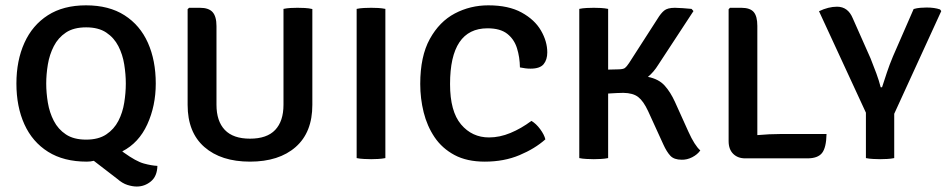

<svg xmlns="http://www.w3.org/2000/svg" viewBox="-20 -578 3474 702"><path d="M40 -272.5Q40 -356.5 69.2 -421.2Q98.5 -486 155 -522.2Q211.5 -558.5 294.5 -558.5Q378.5 -558.5 435.2 -522.2Q492 -486 520.8 -421.5Q549.5 -357 549.5 -272.5Q549.5 -191 518.5 -123.2Q487.5 -55.5 427 -24.5L433 -20Q477.5 12 505.8 19.8Q534 27.5 555.5 28.5Q554.5 66.5 531.8 85.2Q509 104 480 104Q464.5 104 446 98.2Q427.5 92.5 407.5 75L323 10Q310.5 13 297.5 13Q213 13 155.8 -23Q98.5 -59 69.2 -123.5Q40 -188 40 -272.5ZM149 -272.5Q149 -238.5 155 -202.5Q161 -166.5 176.8 -136Q192.5 -105.5 221 -86.5Q249.5 -67.5 295 -67.5Q340 -67.5 368.5 -86.5Q397 -105.5 412.8 -136Q428.5 -166.5 434.2 -202.5Q440 -238.5 440 -272.5Q440 -306.5 434.2 -342.5Q428.5 -378.5 412.8 -409.2Q397 -440 368.5 -459Q340 -478 295 -478Q249.5 -478 221 -459Q192.5 -440 176.8 -409.2Q161 -378.5 155 -342.5Q149 -306.5 149 -272.5Z M1122 -194.5Q1122 -94 1061 -40.5Q1000 13 894 13Q788.5 13 727.2 -40.5Q666 -94 666 -194.5V-544.5L671.5 -549.5H711Q743 -549.5 757.2 -533.8Q771.5 -518 771.5 -482.5V-195Q771.5 -135 802 -103Q832.5 -71 894 -71Q956 -71 986.2 -103Q1016.5 -135 1016.5 -195V-545.5Q1028.5 -548 1042.2 -548.8Q1056 -549.5 1067.5 -549.5Q1079 -549.5 1094.2 -548.8Q1109.5 -548 1122 -545Z M1284 -545.5Q1295.5 -548 1310.8 -548.8Q1326 -549.5 1337 -549.5Q1349 -549.5 1362.8 -548.8Q1376.5 -548 1389 -545.5V0Q1376.5 2.5 1362.8 3.2Q1349 4 1337 4Q1326 4 1310.8 3.2Q1295.5 2.5 1284 0Z M1881 -331.5Q1880.5 -369 1870.2 -401.8Q1860 -434.5 1834.5 -454.5Q1809 -474.5 1762.5 -474.5Q1625.5 -474.5 1625.5 -270.5Q1625.5 -170.5 1665.8 -123Q1706 -75.5 1768 -75.5Q1807 -75.5 1846.2 -91.8Q1885.5 -108 1923 -136Q1940 -126 1955 -105.8Q1970 -85.5 1974 -68.5Q1936 -34.5 1879.5 -10.8Q1823 13 1752.5 13Q1687 13 1641.8 -11.2Q1596.5 -35.5 1569 -76.2Q1541.5 -117 1529 -167.5Q1516.5 -218 1516.5 -271Q1516.5 -372 1551.5 -435.5Q1586.5 -499 1643 -528.8Q1699.5 -558.5 1765.5 -558.5Q1839.5 -558.5 1887.2 -532.2Q1935 -506 1958 -466.2Q1981 -426.5 1981 -386.5Q1981 -359.5 1967.5 -343.2Q1954 -327 1920 -327Q1910 -327 1900.8 -328.2Q1891.5 -329.5 1881 -331.5Z M2540.5 -28Q2530 -13 2511 -3.2Q2492 6.5 2472.5 6Q2444.5 6 2431 -8.5Q2417.5 -23 2405.5 -49.5L2349.5 -172Q2332.5 -208.5 2313.5 -223.2Q2294.5 -238 2259 -238.5Q2250.5 -238.5 2235 -237.8Q2219.5 -237 2203.5 -236V0Q2191 2.5 2177 3.2Q2163 4 2151 4Q2140 4 2124.8 3.2Q2109.5 2.5 2098 0V-545.5Q2109.5 -548 2124.8 -548.8Q2140 -549.5 2151 -549.5Q2163 -549.5 2177 -548.8Q2191 -548 2203.5 -545.5V-323.5L2243 -324.5Q2259 -325 2265 -329.5Q2271 -334 2280 -347.5L2384.5 -510Q2396 -529 2408.2 -539.2Q2420.5 -549.5 2447.5 -549.5Q2458 -549.5 2476.2 -548.2Q2494.5 -547 2508.5 -545.5L2515.5 -537.5L2387 -341.5Q2370 -314 2349 -297Q2388.5 -289 2410 -265.2Q2431.5 -241.5 2448 -205L2497 -96.5Q2519.5 -46.5 2540.5 -28Z M3002 -88Q3001 -38 2985.5 -18.5Q2970 1 2932 1H2704.5Q2677.5 1 2660.8 -15.5Q2644 -32 2644 -62V-544L2649 -549.5H2690.5Q2722.5 -549.5 2735.8 -534Q2749 -518.5 2749 -483.5V-84Q2793.5 -88 2833 -88Z M3320.5 -545Q3332.5 -548.5 3345 -549.5Q3357.5 -550.5 3368 -550.5Q3397 -550.5 3417 -543.5L3421.5 -537.5L3249.5 -162V0Q3237.5 2.5 3224 3.2Q3210.5 4 3198 4Q3187.5 4 3172.5 3.2Q3157.5 2.5 3146 0V-166L2974.5 -537Q3009 -553.5 3040.5 -553.5Q3080.5 -553.5 3098 -511L3163 -364.5Q3174.5 -336 3184.2 -309.5Q3194 -283 3200 -259H3205Q3213.5 -285.5 3222.8 -313.2Q3232 -341 3245 -372Z"/></svg>

Font: Signika SC
Style: Regular
Weight: 400
Designer: Anna Giedryś
Foundry: Anna Giedryś
Version: Version 2.000; ttfautohint (v1.8.3) -l 8 -r 50 -G 200 -x 9 -